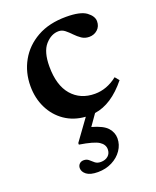

<svg xmlns="http://www.w3.org/2000/svg" viewBox="-134 -521 705 866"><g transform="rotate(-20 219.0 -88.0)"><path d="M186 265Q149 265 131.5 251.5Q114 238 114 220.5Q114 208.5 121.8 200.5Q129.5 192.5 142.5 192.5Q157 192.5 166.5 201Q176 209.5 186.2 218Q196.5 226.5 213.5 226.5Q235 226.5 248.5 214.8Q262 203 262 183Q262 160 238.8 145Q215.5 130 146.5 119V111.5L219 11.5Q162.5 7.5 120.2 -21.5Q78 -50.5 54.8 -97.8Q31.5 -145 31.5 -203Q31.5 -269 61.8 -323.2Q92 -377.5 149.5 -410Q207 -442.5 289 -442.5Q357.5 -442.5 385.8 -421.5Q414 -400.5 414 -376Q414 -351.5 397.5 -336.5Q381 -321.5 357.5 -321.5Q337 -321.5 321.2 -332.2Q305.5 -343 292.2 -357Q279 -371 265.2 -382Q251.5 -393 235 -393Q199.5 -393 170.8 -360.5Q142 -328 142 -257Q142 -167 183.2 -119.2Q224.5 -71.5 294 -71.5Q351.5 -71.5 402 -111.5L418.5 -91.5Q346 -1.5 264 10L226.5 63.5Q280.5 78.5 300.2 101Q320 123.5 320 151.5Q320 182 302.2 208Q284.5 234 254 249.5Q223.5 265 186 265Z"/></g></svg>

Font: Newsreader Text SemiBold
Style: Regular
Weight: 600
Designer: Hugues Gentile
Foundry: Production Type
Version: Version 1.001